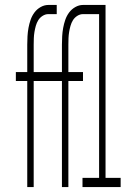

<svg xmlns="http://www.w3.org/2000/svg" viewBox="-20 -755 540 775"><path d="M90 0V-428H44V-464H90V-575Q90 -592 91 -609Q92 -626 95 -642.5Q98 -659 103.5 -675Q109 -691 119 -704.5Q129 -718 144 -726.5Q159 -735 175 -735H209V-698H175Q163 -698 152 -691Q141 -684 134.5 -673.5Q128 -663 124.5 -650.5Q121 -638 119 -625.5Q117 -613 116.5 -600.5Q116 -588 116 -575V-464H209V-428H116V0ZM230 0V-428H184V-464H230V-575Q230 -592 231 -609Q232 -626 235 -642.5Q238 -659 243.5 -675Q249 -691 259 -704.5Q269 -718 284 -726.5Q299 -735 315 -735H349V-698H315Q303 -698 292 -691Q281 -684 274.5 -673.5Q268 -663 264.5 -650.5Q261 -638 259 -625.5Q257 -613 256.5 -600.5Q256 -588 256 -575V-464H315V-428H256V0ZM313 0V-37H380V-698H319V-735H406V-37H467V0Z"/></svg>

Font: Iosevka Term Curly Extralight
Style: Regular
Weight: 200
Designer: Belleve Invis
Foundry: Belleve Invis
Version: Version 32.3.0